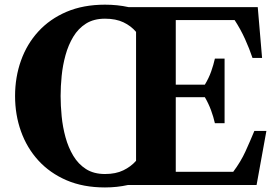

<svg xmlns="http://www.w3.org/2000/svg" viewBox="-20 -792 1200 822"><path d="M429.5 10.5Q336.5 10.5 265 -20.2Q193.5 -51 144.2 -105Q95 -159 69.8 -229.8Q44.5 -300.5 44.5 -381Q44.5 -461.5 69.8 -532.5Q95 -603.5 144.2 -657.2Q193.5 -711 265 -741.5Q336.5 -772 429.5 -772Q483 -772 530.5 -761.5H1083.5L1102 -544H1061Q1048 -583 1029 -625Q1010 -667 984.5 -706H732.5V-429.5H857Q874 -457.5 884 -485.8Q894 -514 900 -541H941.5V-264.5H900Q894 -291.5 883.5 -320Q873 -348.5 857 -376H732.5V-56.5H978.5Q1011 -100 1031 -144Q1051 -188 1069 -231.5H1120.5L1078.5 0H528Q481 10.5 429.5 10.5ZM239.5 -381Q239.5 -340 244 -294Q248.5 -248 260.5 -204.2Q272.5 -160.5 293.8 -125Q315 -89.5 348.2 -68.2Q381.5 -47 429.5 -47Q475.5 -47 508 -62.8Q540.5 -78.5 562.5 -103.5V-655.5Q541 -681 508.5 -696.5Q476 -712 429.5 -712Q381.5 -712 348.2 -691Q315 -670 293.8 -634.8Q272.5 -599.5 260.5 -556Q248.5 -512.5 244 -467.2Q239.5 -422 239.5 -381Z"/></svg>

Font: Libre Caslon Text
Style: Bold
Weight: 700
Designer: Pablo Impallari, Rodrigo Fuenzalida, Katja Schimmel
Foundry: Pablo Impallari, Rodrigo Fuenzalida
Version: Version 2.000